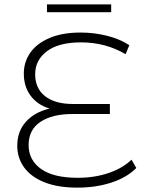

<svg xmlns="http://www.w3.org/2000/svg" viewBox="-20 -854 666 879"><path d="M604 -85Q562 -42 491 -18.5Q420 5 334 5Q245 5 183.5 -19.5Q122 -44 90.5 -87.5Q59 -131 59 -187Q59 -253 99 -297Q139 -341 207 -357Q151 -374 120 -416Q89 -458 89 -517Q89 -570 118.5 -612.5Q148 -655 206.5 -680Q265 -705 349 -705Q412 -705 471 -690Q530 -675 572 -647L555 -606Q463 -660 351 -660Q249 -660 195 -619.5Q141 -579 141 -514Q141 -449 186.5 -413.5Q232 -378 313 -378H483V-332H311Q219 -332 165 -296Q111 -260 111 -190Q111 -121 168 -80.5Q225 -40 336 -40Q413 -40 477.5 -62Q542 -84 582 -123ZM195 -834H489V-798H195Z"/></svg>

Font: Montserrat Alternates Light
Style: Regular
Weight: 300
Designer: Julieta Ulanovsky
Foundry: Julieta Ulanovsky
Version: Version 7.200